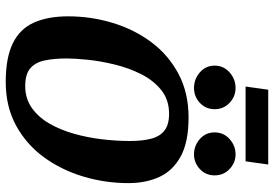

<svg xmlns="http://www.w3.org/2000/svg" viewBox="-163 -783 956 670"><g transform="rotate(90 315.0 -448.0)"><path d="M266 10Q182 10 131.5 -14.5Q81 -39 59 -88Q37 -137 37 -208Q37 -288 60 -363.5Q83 -439 127.5 -498.5Q172 -558 238 -593Q304 -628 390 -628Q476 -628 526 -600.5Q576 -573 597.5 -526Q619 -479 619 -418Q619 -337 596 -260.5Q573 -184 528.5 -123Q484 -62 418 -26Q352 10 266 10ZM280 -58Q324 -58 356.5 -81Q389 -104 411 -142Q433 -180 446.5 -227.5Q460 -275 466 -325.5Q472 -376 472 -422Q472 -467 464 -497.5Q456 -528 435.5 -544Q415 -560 377 -560Q328 -560 294 -532.5Q260 -505 238.5 -462Q217 -419 205 -369.5Q193 -320 188.5 -276Q184 -232 184 -203Q184 -158 191 -125.5Q198 -93 218.5 -75.5Q239 -58 280 -58ZM519 -647Q488 -647 465 -667.5Q442 -688 442 -719Q442 -750 465 -771Q488 -792 519 -792Q548 -792 570 -771Q592 -750 592 -719Q592 -688 570 -667.5Q548 -647 519 -647ZM287 -647Q256 -647 232.5 -667.5Q209 -688 209 -719Q209 -750 232.5 -771Q256 -792 287 -792Q317 -792 339 -771Q361 -750 361 -719Q361 -688 339 -667.5Q317 -647 287 -647ZM282 -827 293 -906H554L543 -827Z"/></g></svg>

Font: Manuale
Style: Italic
Weight: 400
Italic angle: -11°
Designer: Eduardo Tunni / Pablo Cosgaya
Foundry: Eduardo Tunni / Pablo Cosgaya
Version: Version 1.002